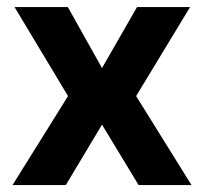

<svg xmlns="http://www.w3.org/2000/svg" viewBox="-20 -536 591 556"><path d="M176.4 -515.6 275.4 -338.9 376.8 -515.6H530.5L374.2 -257.8L534.6 0H381.4L275.4 -175L170.5 0H16.2L177 -257.8L22.1 -515.6Z"/></svg>

Font: Inter Display V
Style: Regular
Weight: 400
Designer: Rasmus Andersson
Foundry: rsms
Version: Version 3.015;git-src